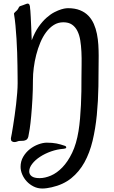

<svg xmlns="http://www.w3.org/2000/svg" viewBox="-20 -742 642 1084"><path d="M166 -292Q166 -235.8 163.1 -183.3Q160.2 -130.9 156.2 -87.6Q152.3 -44.4 147.7 -13.9Q143.1 16.6 140.1 28.8Q136.7 42 129.2 46.9Q121.6 51.8 112.5 52.7Q103.5 53.7 94.5 53.5Q85.4 53.2 79.1 56.2Q70.3 60.1 61.5 60.1Q53.2 60.1 47.4 55.9Q41.5 51.8 41.5 42Q41.5 38.6 42 36.1Q43.5 30.8 46.6 12.5Q49.8 -5.9 54 -32Q58.1 -58.1 62.7 -89.8Q67.4 -121.6 71 -154.1Q74.7 -186.5 77.1 -217.3Q79.6 -248 79.6 -272.9Q79.6 -286.1 79.3 -312Q79.1 -337.9 78.6 -371.8Q78.1 -405.8 76.9 -444.8Q75.7 -483.9 73.2 -522.7Q70.8 -561.5 67.4 -597.9Q64 -634.3 59.1 -663.1Q58.1 -667.5 64.5 -673.1Q70.8 -678.7 76.2 -684.1Q79.6 -687.5 81.8 -691.4Q84 -695.3 85.4 -698.5Q86.9 -701.7 88.6 -703.9Q90.3 -706.1 92.8 -707Q104 -710.4 111.3 -713.4Q118.7 -716.3 123.3 -718Q127.9 -719.7 130.6 -720.7Q133.3 -721.7 136.2 -721.7Q149.9 -721.7 149.9 -693.8Q150.4 -693.8 151.4 -681.4Q152.3 -668.9 153.6 -645.5Q154.8 -622.1 156.2 -588.9Q157.7 -555.7 159.2 -514.6Q176.3 -560.1 198.2 -591.1Q220.2 -622.1 242.9 -642.1Q265.6 -662.1 287.1 -673.1Q308.6 -684.1 325.7 -689.2Q342.8 -694.3 353 -695.1Q363.3 -695.8 363.8 -695.8Q403.3 -695.8 431.6 -684.3Q460 -672.9 479 -653.1Q498 -633.3 509.8 -606.7Q521.5 -580.1 527.3 -550.3Q533.2 -520.5 535.2 -488.8Q537.1 -457 537.1 -426.8Q537.1 -339.8 535.6 -255.1Q534.2 -170.4 526.6 -92.8Q519 -15.1 502.7 53Q486.3 121.1 456.8 174.6Q427.2 228 382.1 264.4Q336.9 300.8 271.5 315.4Q258.3 318.4 244.9 320.3Q231.4 322.3 218.8 322.3Q192.4 322.3 169.9 311Q147.5 299.8 131.1 282.2Q114.7 264.6 105.5 242.9Q96.2 221.2 96.2 199.7Q96.2 168.5 111.1 143.1Q126 117.7 148.4 100.1Q170.9 82.5 196.8 73Q222.7 63.5 244.1 63.5Q275.9 63.5 299.1 68.1Q322.3 72.8 345.7 81.1Q350.1 82.5 352.1 85Q354 87.4 354 89.8Q354 94.2 349.4 95.9Q344.7 97.7 338.9 98.1Q303.2 100.6 268.6 112.8Q233.9 125 206.3 143.1Q178.7 161.1 161.9 182.9Q145 204.6 145 225.6Q145 242.7 159.2 253.2Q173.3 263.7 203.6 263.7Q233.9 263.7 267.6 249.3Q301.3 234.9 332 203.1Q362.8 171.4 387.2 120.8Q411.6 70.3 423.3 -2Q428.7 -35.6 431.9 -73Q435.1 -110.4 437 -149.2Q439 -188 439.5 -227.3Q439.9 -266.6 439.9 -303.2Q439.9 -339.8 440.7 -377.2Q441.4 -414.6 439.7 -449.5Q438 -484.4 433.1 -514.6Q428.2 -544.9 416.7 -567.6Q405.3 -590.3 386.2 -603.3Q367.2 -616.2 337.4 -616.2Q308.1 -616.2 283.9 -601.1Q259.8 -585.9 240.7 -560.5Q221.7 -535.2 207.8 -502Q193.8 -468.8 184.6 -432.6Q175.3 -396.5 170.7 -360.1Q166 -323.7 166 -292Z"/></svg>

Font: Engagement
Style: Regular
Weight: 400
Designer: Astigmatic (AOETI)
Foundry: Astigmatic (AOETI)
Version: Version 1.000